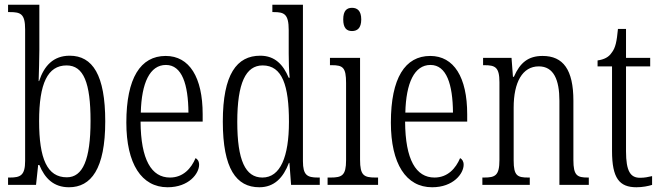

<svg xmlns="http://www.w3.org/2000/svg" viewBox="-20 -780 2790 810"><path d="M271 10C364 10 424 -67 424 -268C424 -463 371 -545 274 -545C205 -545 166 -502 145 -438H143C144 -474 146 -533 146 -569V-760H14V-729H21C67 -729 86 -722 86 -656V-101C86 -40 66 -31 22 -31H14V0H132L141 -84H146C169 -28 206 10 271 10ZM262 -32C179 -32 145 -110 145 -269C145 -428 181 -504 261 -504C333 -504 362 -430 362 -270C362 -106 329 -32 262 -32Z M687 10C777 10 820 -48 820 -85C820 -100 813 -109 805 -113C787 -70 753 -31 697 -31C619 -31 574 -106 573 -267H835V-298C835 -454 779 -544 679 -544C573 -544 513 -451 513 -263C513 -89 577 10 687 10ZM775 -305H574C577 -430 612 -506 680 -506C748 -506 774 -424 775 -305Z M1074 10C1137 10 1175 -30 1199 -93H1201L1208 0H1329V-31H1321C1276 -31 1258 -41 1258 -100V-760H1129V-729H1135C1179 -729 1198 -721 1198 -653V-554C1198 -518 1199 -483 1202 -452H1198C1175 -507 1140 -545 1078 -545C979 -545 920 -467 920 -267C920 -68 977 10 1074 10ZM1087 -31C1015 -31 981 -104 981 -266C981 -430 1017 -504 1088 -504C1171 -504 1199 -419 1199 -266C1199 -119 1163 -31 1087 -31Z M1465 -649C1487 -649 1504 -661 1504 -698C1504 -735 1487 -747 1465 -747C1443 -747 1428 -735 1428 -698C1428 -661 1443 -649 1465 -649ZM1362 0H1575V-31H1564C1515 -31 1499 -40 1499 -106V-536H1372V-505H1380C1427 -505 1440 -495 1440 -430V-104C1440 -40 1423 -31 1375 -31H1362Z M1803 10C1893 10 1936 -48 1936 -85C1936 -100 1929 -109 1921 -113C1903 -70 1869 -31 1813 -31C1735 -31 1690 -106 1689 -267H1951V-298C1951 -454 1895 -544 1795 -544C1689 -544 1629 -451 1629 -263C1629 -89 1693 10 1803 10ZM1891 -305H1690C1693 -430 1728 -506 1796 -506C1864 -506 1890 -424 1891 -305Z M2015 0H2215V-31H2209C2163 -31 2147 -38 2147 -103V-326C2147 -433 2184 -500 2253 -500C2316 -500 2340 -443 2340 -355V0H2464V-31H2460C2415 -31 2399 -39 2399 -105V-355C2399 -486 2356 -544 2269 -544C2209 -544 2174 -516 2148 -456H2144L2138 -536H2018V-505H2023C2069 -505 2087 -497 2087 -433V-105C2087 -39 2069 -31 2022 -31H2015Z M2665 10C2691 10 2715 5 2731 0V-37C2713 -33 2700 -30 2680 -30C2640 -30 2621 -57 2621 -142V-500H2723V-536H2621V-658H2587C2582 -606 2577 -578 2560 -557C2548 -539 2529 -529 2501 -525V-500H2562V-143C2562 -28 2593 10 2665 10Z"/></svg>

Font: Noto Serif Hebrew ExtraCondensed Light
Style: Regular
Weight: 300
Width: 2
Designer: Monotype Design Team
Foundry: Monotype Imaging Inc.
Version: Version 2.004